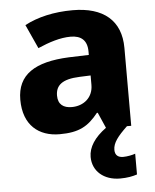

<svg xmlns="http://www.w3.org/2000/svg" viewBox="-55 -607 724 894"><g transform="rotate(-5 306.5 -160.0)"><path d="M455 105C455 72 478 43 523 0H543V-364C543 -493 461 -560 318 -560C230 -560 153 -542 93 -510L144 -398C197 -421 249 -438 298 -438C346 -438 375 -415 375 -362V-346L281 -343C122 -336 39 -283 39 -166C39 -46 111 10 208 10C299 10 342 -15 389 -74H393L425 -1C370 39 342 83 342 128C342 195 395 240 470 240C504 240 529 235 550 228V131C537 136 512 141 493 141C470 141 455 130 455 105ZM324 -248 375 -250V-206C375 -147 331 -111 275 -111C237 -111 211 -128 211 -170C211 -217 240 -245 324 -248Z"/></g></svg>

Font: Noto Sans Arabic UI XBd
Style: Regular
Weight: 800
Designer: Monotype Design Team, Nadine Chahine and Nizar Qandah
Foundry: Monotype Imaging Inc.
Version: Version 2.010